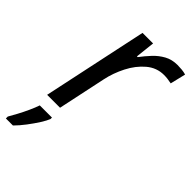

<svg xmlns="http://www.w3.org/2000/svg" viewBox="-264 -625 925 925"><g transform="rotate(45 198.5 -162.5)"><path d="M28 0 142 -536H214L203 -437H208Q229 -465 252 -489.5Q275 -514 304 -530Q333 -546 371 -546Q385 -546 400.5 -544.5Q416 -543 429 -539L410 -460Q383 -466 359 -466Q309 -466 270 -433Q231 -400 205 -349Q179 -298 168 -245L116 0ZM-32 221V208Q-22 191 -8 165Q6 139 19 110.5Q32 82 39 61H122V71Q116 87 99 114Q82 141 60 170Q38 199 16 221Z"/></g></svg>

Font: Noto Sans IKEA
Style: Italic
Weight: 400
Italic angle: -12°
Designer: Monotype Design Team
Foundry: Monotype Imaging Inc.
Version: Version 2.001